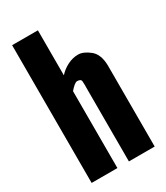

<svg xmlns="http://www.w3.org/2000/svg" viewBox="-214 -970 919 1061"><g transform="rotate(-30 245.5 -439.5)"><path d="M210.4 0H45.9V-878.9H210.4V-591.8Q234.4 -618.7 267.6 -635.3Q300.8 -651.9 335 -651.9Q369.1 -651.9 408.7 -619.9Q448.2 -587.9 448.2 -513.2V0H283.7V-470.2Q283.7 -472.2 283.9 -478.8Q284.2 -485.4 283.9 -489.5Q283.7 -493.7 283 -510.5Q282.2 -527.3 257.3 -527.3Q241.7 -527.3 210.4 -490.7Z"/></g></svg>

Font: Oswald-Bold
Style: Bold
Weight: 700
Designer: vernon adams
Foundry: vernon adams
Version: Version 2.002; ttfautohint (v0.92.18-e454-dirty) -l 8 -r 50 